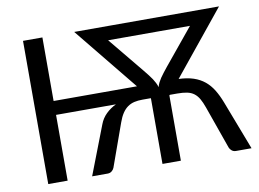

<svg xmlns="http://www.w3.org/2000/svg" viewBox="-77 -831 1274 946"><g transform="rotate(-10 560.0 -358.0)"><path d="M652.5 -467Q663.5 -453 672.8 -441.5Q682 -430 689 -419.2Q696 -408.5 701.2 -398.2Q706.5 -388 710 -376Q713 -388 718.2 -398.2Q723.5 -408.5 730.5 -419.2Q737.5 -430 746.8 -441.5Q756 -453 767 -467L914.5 -646.5H505ZM1108.5 0H1031Q1018.5 0 1010 -7Q1001.5 -14 998 -23L922.5 -236.5Q913 -263.5 902.8 -281.2Q892.5 -299 878.2 -309.8Q864 -320.5 843.8 -324.8Q823.5 -329 794 -329H757.5L756.5 -327.5H755V0H663V-327.5L662 -329H621Q598 -329 579.8 -324.8Q561.5 -320.5 546.5 -310Q531.5 -299.5 519.5 -281.5Q507.5 -263.5 498 -236.5L421.5 -23Q418 -14 409.5 -7Q401 0 388.5 0H311L405 -243.5Q416 -273 437.8 -294.2Q459.5 -315.5 488 -329H188.5V0H91.5V-716.5H188.5V-398.5H605.5L347.5 -716H1072L814 -398.5Q856.5 -397 888 -386.5Q919.5 -376 943 -356.8Q966.5 -337.5 983.5 -309.8Q1000.5 -282 1014.5 -245.5Z"/></g></svg>

Font: Lato-Regular
Style: Regular
Weight: 400
Designer: Lukasz Dziedzic with Adam Twardoch and Botio Nikoltchev
Foundry: tyPoland Lukasz Dziedzic
Version: Version 2.015; 2015-08-06; http://www.latofonts.com/